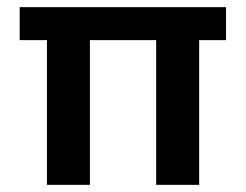

<svg xmlns="http://www.w3.org/2000/svg" viewBox="-20 -516 686 536"><path d="M111 0V-404H35V-496H611V-404H536V0H416V-404H231V0Z"/></svg>

Font: DM Sans 36pt SemiBold
Style: Regular
Weight: 600
Designer: Colophon Foundry, Jonny Pinhorn
Foundry: Colophon Foundry
Version: Version 4.004;gftools[0.9.30]